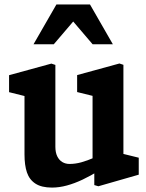

<svg xmlns="http://www.w3.org/2000/svg" viewBox="-20 -838 660 870"><path d="M91 -138.5V-434.2L123.1 -394.9L21.1 -420.4V-497.3L212.8 -549.8L230.9 -543.8V-173Q230.9 -147 239.5 -129.5Q248.2 -112 262.7 -103.5Q277.2 -95.1 295.1 -95.1Q321.5 -95.1 348.5 -102.6Q375.4 -110.1 407.5 -123.9Q419 -128.6 431.6 -134.3V-66.3Q390.3 -41.3 354.1 -24.1Q317.8 -6.9 283.1 2.5Q248.3 12 215.6 12Q168.2 12 140.7 -5.9Q113.2 -23.8 102.1 -56.5Q91 -89.2 91 -138.5ZM407.3 -84.4 399.4 -97.5V-426L421.1 -398.3L329.5 -420.9V-497.8L521.2 -550.3L539.2 -544.3V-117.9L517.1 -145.9L608.7 -123.4V-46.5L425.7 6L407.3 0.6ZM235.6 -817.7H387.8L491.4 -637.4H399.7L295.2 -759.8H328.2L223.7 -637.4H131.9Z"/></svg>

Font: Monaspace Xenon Var ExtraLight
Style: Regular
Weight: 200
Designer: Riley Cran and the Lettermatic Team
Version: Version 1.200 (Monaspace Xenon Var)